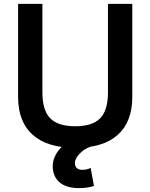

<svg xmlns="http://www.w3.org/2000/svg" viewBox="-20 -750 773 987"><path d="M386 217Q321 217 286 187Q251 157 251 103Q251 80 261 56.5Q271 33 291 11.5Q311 -10 341 -29L453 2Q425 10 405.5 25.5Q386 41 375.5 57.5Q365 74 365 87Q365 123 404 123Q427 123 446 113L463 206Q429 217 386 217ZM367 10Q223 10 148 -57Q73 -124 73 -252V-730H198V-275Q198 -183 238 -142Q278 -101 367 -101Q455 -101 495 -142Q535 -183 535 -275V-730H660V-252Q660 -124 585.5 -57Q511 10 367 10Z"/></svg>

Font: M PLUS 1 SemiBold
Style: Regular
Weight: 600
Designer: Coji Morishita
Foundry: UNDERFOREST DESIGN
Version: Version 1.001